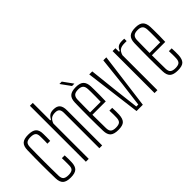

<svg xmlns="http://www.w3.org/2000/svg" viewBox="-41 -1368 1941 1941"><g transform="rotate(-45 929.5 -397.0)"><path d="M241.5 -404Q242.5 -423 242.8 -440.2Q243 -457.5 242.8 -473.5Q242.5 -489.5 242.5 -505Q242.5 -544 224.5 -558Q206.5 -572 167.5 -572Q128 -572 110.8 -557.2Q93.5 -542.5 92.5 -504Q91.5 -457.5 91 -407.5Q90.5 -357.5 90.5 -305.2Q90.5 -253 91 -200Q91.5 -147 92.5 -95Q93.5 -57 111.5 -42.5Q129.5 -28 167.5 -28Q206.5 -28 224.5 -42Q242.5 -56 242.5 -95Q242.5 -119 242.8 -143Q243 -167 241.5 -197H281.5Q283 -172.5 283.2 -144.2Q283.5 -116 282.5 -98Q280.5 -42.5 254.5 -18.2Q228.5 6 167.5 6Q107 6 80.5 -18.2Q54 -42.5 52.5 -98Q51.5 -141 50.8 -190Q50 -239 50 -291.2Q50 -343.5 50.5 -396.8Q51 -450 52.5 -501Q54 -557.5 80.5 -581.8Q107 -606 167.5 -606Q228.5 -606 255.5 -581.8Q282.5 -557.5 282.5 -502Q282.5 -479.5 282.8 -455.8Q283 -432 281.5 -404Z M387.5 0V-800H428.5V-550H439.5Q454 -579.5 474 -592.8Q494 -606 528.5 -606Q577.5 -606 599 -580.8Q620.5 -555.5 620.5 -503V0H580.5V-505Q580.5 -541 566.2 -556.5Q552 -572 519.5 -572Q482 -572 461 -555.8Q440 -539.5 428.5 -505V0Z M849 6Q787 6 760.2 -18.2Q733.5 -42.5 732 -98Q731 -141 730.2 -190Q729.5 -239 729.5 -291.2Q729.5 -343.5 730 -396.8Q730.5 -450 732 -501Q733.5 -557.5 761 -581.8Q788.5 -606 849 -606Q909 -606 934.5 -580.2Q960 -554.5 962 -502Q962.5 -491 963 -456.2Q963.5 -421.5 963.2 -376.2Q963 -331 961 -289H770Q770 -241 770.8 -192Q771.5 -143 772 -95Q773 -57 791 -42.5Q809 -28 847 -28Q886 -28 903.2 -42.5Q920.5 -57 922 -95Q923 -110 922.8 -139.8Q922.5 -169.5 921 -197H961Q962.5 -174 962.8 -144Q963 -114 962 -98Q959 -42.5 934.8 -18.2Q910.5 6 849 6ZM770 -322H922Q923 -357.5 923.2 -394.8Q923.5 -432 923.2 -461.8Q923 -491.5 922 -504Q920 -542.5 901.8 -557.2Q883.5 -572 849 -572Q807 -572 790 -555Q773 -538 772 -504Q771.5 -461.5 770.8 -415.8Q770 -370 770 -322ZM830 -640 754 -745H788L864 -640Z M1112 0 1036 -600H1079L1112 -296L1143 -34H1171L1204 -296L1237 -600H1280L1202 0Z M1369.5 0V-600H1410.5V-549H1421.5Q1433 -580 1453.2 -593Q1473.5 -606 1509.5 -606Q1516.5 -606 1525.8 -605.8Q1535 -605.5 1541.5 -605V-571H1509.5Q1467.5 -571 1444.8 -555.2Q1422 -539.5 1410.5 -500V0Z M1699.5 6Q1637.5 6 1610.8 -18.2Q1584 -42.5 1582.5 -98Q1581.5 -141 1580.8 -190Q1580 -239 1580 -291.2Q1580 -343.5 1580.5 -396.8Q1581 -450 1582.5 -501Q1584 -557.5 1611.5 -581.8Q1639 -606 1699.5 -606Q1759.5 -606 1785 -580.2Q1810.5 -554.5 1812.5 -502Q1813 -491 1813.5 -456.2Q1814 -421.5 1813.8 -376.2Q1813.5 -331 1811.5 -289H1620.5Q1620.5 -241 1621.2 -192Q1622 -143 1622.5 -95Q1623.5 -57 1641.5 -42.5Q1659.5 -28 1697.5 -28Q1736.5 -28 1753.8 -42.5Q1771 -57 1772.5 -95Q1773.5 -110 1773.2 -139.8Q1773 -169.5 1771.5 -197H1811.5Q1813 -174 1813.2 -144Q1813.5 -114 1812.5 -98Q1809.5 -42.5 1785.2 -18.2Q1761 6 1699.5 6ZM1620.5 -322H1772.5Q1773.5 -357.5 1773.8 -394.8Q1774 -432 1773.8 -461.8Q1773.5 -491.5 1772.5 -504Q1770.5 -542.5 1752.2 -557.2Q1734 -572 1699.5 -572Q1657.5 -572 1640.5 -555Q1623.5 -538 1622.5 -504Q1622 -461.5 1621.2 -415.8Q1620.5 -370 1620.5 -322Z"/></g></svg>

Font: Big Shoulders Text Thin Thin
Style: Regular
Weight: 250
Version: Version 2.002